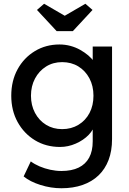

<svg xmlns="http://www.w3.org/2000/svg" viewBox="-20 -773 689 1023"><path d="M106 167 144 87Q164 102 191 113.5Q218 125 248 131.5Q278 138 307 138Q362 138 399 120Q436 102 455 67Q474 32 474 -20V-121L485 -114Q480 -83 452.5 -54.5Q425 -26 384 -8Q343 10 300 10Q225 10 166.5 -25.5Q108 -61 74 -122.5Q40 -184 40 -263Q40 -342 73.5 -403.5Q107 -465 165.5 -500.5Q224 -536 297 -536Q327 -536 355 -528.5Q383 -521 407 -507.5Q431 -494 450 -478Q469 -462 481 -444Q493 -426 496 -410L474 -402V-525H577V-32Q577 31 558.5 79.5Q540 128 505 161.5Q470 195 420 212.5Q370 230 307 230Q251 230 195.5 212.5Q140 195 106 167ZM478 -263Q478 -315 456.5 -355.5Q435 -396 397.5 -419Q360 -442 311 -442Q263 -442 225.5 -418.5Q188 -395 166.5 -354.5Q145 -314 145 -263Q145 -212 166.5 -171.5Q188 -131 225.5 -108Q263 -85 311 -85Q360 -85 398 -108Q436 -131 457 -171Q478 -211 478 -263ZM282 -607 177 -720 215 -753 325 -689 435 -753 473 -720 368 -607Z"/></svg>

Font: Our Lexend
Style: Regular
Weight: 400
Designer: Bonnie Shaver-Troup, Thomas Jockin
Foundry: Lexend
Version: Version 1.007